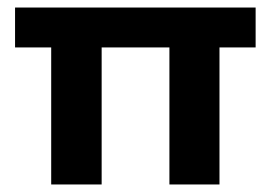

<svg xmlns="http://www.w3.org/2000/svg" viewBox="-20 -490 719 510"><path d="M563 0H430V-364H250V0H116V-364H20V-470H659V-364H563Z"/></svg>

Font: Gantari
Style: Bold
Weight: 700
Designer: Anugrah Pasau
Foundry: Lafontype
Version: Version 1.000